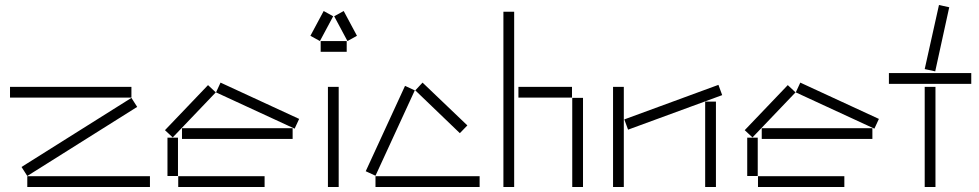

<svg xmlns="http://www.w3.org/2000/svg" viewBox="-20 -747 3910 767"><path d="M20 -357H505V-400H20ZM66 -80 89 -44 528 -320 505 -356ZM89 0H579V-43H89Z M843 -378 1157 -233 1175 -272 861 -417ZM639 -227 670 -198 842 -378 811 -407ZM707 -192H1149V-235H707ZM649 -44H691V-197H649ZM692 0H1037V-43H692Z M1220 -604 1258 -583 1311 -682 1273 -703ZM1315 -682 1368 -583 1406 -604 1353 -703ZM1261 -540H1365V-583H1261ZM1290 -400V0H1333V-400Z M1639 -386 1817 -215 1847 -246 1668 -417ZM1441 -63 1480 -45 1637 -386 1598 -404ZM1480 0H1896V-43H1480Z M1991 0H2034V-700H1991ZM2051 -357H2265V-400H2051ZM2266 0H2309V-356H2266Z M2474 -270 2489 -229 2865 -367 2850 -408ZM2429 0H2472V-400H2429ZM2797 0H2840V-341H2797Z M3159 -378 3473 -233 3491 -272 3177 -417ZM2955 -227 2986 -198 3158 -378 3127 -407ZM3023 -192H3465V-235H3023ZM2965 -44H3007V-197H2965ZM3008 0H3353V-43H3008Z M3674 -471 3716 -462 3772 -718 3731 -727ZM3531 -412H3860V-455H3531ZM3674 0H3717V-400H3674Z"/></svg>

Font: Anthony
Style: Regular
Weight: 400
Designer: Sun Young Oh
Foundry: Velvetyne Type Foundry
Version: Version 1.000;hotconv 1.0.109;makeotfexe 2.5.65596